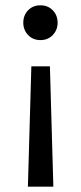

<svg xmlns="http://www.w3.org/2000/svg" viewBox="-20 -505 306 724"><path d="M85.2 199 98.2 -254.8H168.2L181.2 199ZM132.5 -353.8Q104.2 -353.8 86 -372.9Q67.8 -392 67.8 -419.2Q67.8 -447.5 86 -466.2Q104.2 -485 132.5 -485Q160.8 -485 179 -466.2Q197.2 -447.5 197.2 -419.2Q197.2 -392 179 -372.9Q160.8 -353.8 132.5 -353.8Z"/></svg>

Font: Outfit Thin
Style: Regular
Weight: 100
Designer: Rodrigo Fuenzalida
Foundry: fragTYPE
Version: Version 1.100;gftools[0.9.27]